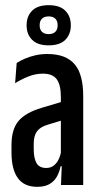

<svg xmlns="http://www.w3.org/2000/svg" viewBox="-20 -716 382 743"><path d="M216 0 219.5 -86H215.5V-300.5V-340.5Q215.5 -387 199.8 -409Q184 -431 146 -431Q117 -431 89.2 -419.8Q61.5 -408.5 38.5 -394L44.5 -472Q58.5 -481.5 76.8 -489.2Q95 -497 116.8 -502Q138.5 -507 163 -507Q200 -507 226.5 -496.8Q253 -486.5 269.8 -466.2Q286.5 -446 294.2 -415.2Q302 -384.5 302 -344V0ZM124 7Q73.5 7 49 -27Q24.5 -61 24.5 -125.5V-155Q24.5 -216 52 -248.2Q79.5 -280.5 142 -299L226 -324L235 -255L163.5 -233Q135 -224.5 122.8 -207.2Q110.5 -190 110.5 -159.5V-139Q110.5 -104 121.2 -85Q132 -66 159 -66Q175.5 -66 187.2 -74.8Q199 -83.5 206.5 -98.5Q214 -113.5 217 -133L227.5 -72.5H214.5Q210 -50 199.8 -32Q189.5 -14 171.2 -3.5Q153 7 124 7ZM83 -617V-619Q83 -653 104.2 -674.5Q125.5 -696 168.5 -696Q211.5 -696 232.8 -674.5Q254 -653 254 -619V-617Q254 -583.5 232.8 -562Q211.5 -540.5 168.5 -540.5Q125.5 -540.5 104.2 -562Q83 -583.5 83 -617ZM133.5 -617.5Q133.5 -601.5 142.5 -592.8Q151.5 -584 168.5 -584Q185 -584 194 -592.8Q203 -601.5 203 -617.5V-619Q203 -635 194 -643.8Q185 -652.5 168.5 -652.5Q151.5 -652.5 142.5 -643.8Q133.5 -635 133.5 -619Z"/></svg>

Font: Anek Tamil Condensed Medium
Style: Regular
Weight: 500
Width: 3
Designer: Aadarsh Rajan (Tamil), Yesha Goshar (Latin)
Foundry: Ek Type
Version: Version 1.003